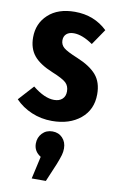

<svg xmlns="http://www.w3.org/2000/svg" viewBox="-98 -600 595 973"><g transform="rotate(10 200.0 -113.0)"><path d="M207 -547.9Q306.2 -547.9 374 -482.9L318.8 -401.9Q263.7 -439.9 220.2 -439.9Q196.3 -439.9 182.6 -428Q168.9 -416 168.9 -395Q168.9 -372.1 186.3 -357.2Q203.6 -342.3 258.8 -319.8Q326.2 -292 358.2 -254.6Q390.1 -217.3 390.1 -155.8Q390.1 -76.2 333.5 -29.5Q276.9 17.1 187 17.1Q130.9 17.1 82 -3.7Q33.2 -24.4 -2 -61L68.8 -139.2Q129.9 -89.8 179.2 -89.8Q206.1 -89.8 221.4 -104Q236.8 -118.2 236.8 -143.1Q236.8 -171.4 219.5 -187.7Q202.1 -204.1 147.9 -226.1Q79.6 -253.9 49.8 -290.5Q20 -327.1 20 -383.8Q20 -455.6 70.1 -501.7Q120.1 -547.9 207 -547.9ZM200.2 68.8Q231.9 68.8 252 90.1Q272 111.3 272 144Q272 161.6 267.3 178Q262.7 194.3 250 227.1L210 321.8H137.2L163.1 206.1Q127 183.6 127 144Q127 112.3 147.5 90.6Q168 68.8 200.2 68.8Z"/></g></svg>

Font: Fira Sans Compressed
Style: Bold
Weight: 700
Width: 1
Designer: Carrois Corporate & Edenspiekermann AG
Foundry: Carrois Corporate GbR & Edenspiekermann AG
Version: Version 4.203;PS 004.203;hotconv 1.0.88;makeotf.lib2.5.64775